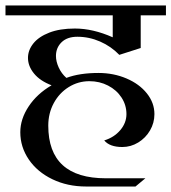

<svg xmlns="http://www.w3.org/2000/svg" viewBox="-32 -620 625 700"><path d="M42 -138Q42 -186 72.5 -232Q103 -278 156 -309Q114 -325 92 -352Q70 -379 70 -409Q70 -437 89.5 -461.5Q109 -486 147.5 -501Q186 -516 241 -516Q307 -516 379 -484V-564H-12V-600H573V-564H481V-445L403 -420Q373 -451 333 -468.5Q293 -486 250 -486Q213 -486 192.5 -466Q172 -446 172 -416Q172 -396 182 -374Q192 -352 210 -336Q258 -354 327 -354Q382 -354 429 -334Q476 -314 503.5 -279.5Q531 -245 531 -204Q531 -172 515 -144.5Q499 -117 472 -100.5Q445 -84 414 -84Q368 -84 348 -108Q384 -119 406.5 -145.5Q429 -172 429 -204Q429 -237 411 -264.5Q393 -292 362 -308Q331 -324 294 -324Q253 -324 218.5 -302.5Q184 -281 164 -244Q144 -207 144 -162Q144 30 354 30H498L462 60H282Q214 60 159 33.5Q104 7 73 -38.5Q42 -84 42 -138Z"/></svg>

Font: Arya
Style: Regular
Weight: 400
Designer: Eduardo Rodriguez Tunni, Modular Infotech
Foundry: Eduardo Rodriguez Tunni, Modular Infotech
Version: Version 1.002